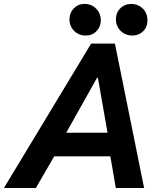

<svg xmlns="http://www.w3.org/2000/svg" viewBox="-66 -937 796 957"><path d="M-46.4 0 388.2 -719.7H506.8L652.3 0H511.2L478 -193.4L475.1 -246.1L421.9 -549.8H418L248 -246.6L224.1 -192.4L112.8 0ZM142.6 -157.7 167 -275.4H552.7L528.8 -157.7ZM593.8 -759.8Q559.1 -759.8 535.4 -783Q511.7 -806.2 511.7 -840.3Q511.7 -873.5 533.7 -895.5Q555.7 -917.5 588.9 -917.5Q621.1 -917.5 644.5 -895.5Q668 -873.5 668.9 -837.4Q669.4 -802.7 647.5 -781.2Q625.5 -759.8 593.8 -759.8ZM360.8 -759.8Q327.1 -759.8 303.7 -783Q280.3 -806.2 280.3 -840.3Q280.3 -873 301.8 -895.3Q323.2 -917.5 355.5 -917.5Q390.1 -917.5 413.3 -893.6Q436.5 -869.6 436.5 -835.4Q436.5 -803.7 415 -781.7Q393.6 -759.8 360.8 -759.8Z"/></svg>

Font: Reddit Sans
Style: Bold Italic
Weight: 700
Italic angle: -11.25°
Designer: Stephen Hutchings
Version: Version 1.013